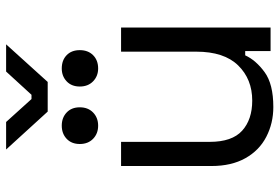

<svg xmlns="http://www.w3.org/2000/svg" viewBox="-163 -742 914 628"><g transform="rotate(-90 294.0 -428.0)"><path d="M65 -193V-489H144V-199Q144 -126 180.5 -93Q217 -60 279 -60Q349 -60 394 -106Q439 -152 439 -243V-489H518V0H441V-83H427Q411 -48 372 -19.5Q333 9 258 9Q205 9 160.5 -14Q116 -37 90.5 -82.5Q65 -128 65 -193ZM325 -624Q325 -651 342 -667Q359 -683 384 -683Q411 -683 427.5 -667Q444 -651 444 -624Q444 -597 427.5 -580.5Q411 -564 384 -564Q359 -564 342 -580.5Q325 -597 325 -624ZM137 -624Q137 -651 154 -667Q171 -683 197 -683Q223 -683 240 -667Q257 -651 257 -624Q257 -597 240 -580.5Q223 -564 197 -564Q171 -564 154 -580.5Q137 -597 137 -624ZM243 -729 119 -865H209L284 -782H298L374 -865H463L340 -729Z"/></g></svg>

Font: Space Grotesk Frontify
Style: Regular
Weight: 400
Designer: Florian Karsten
Version: Version 2.000